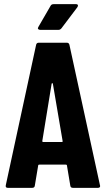

<svg xmlns="http://www.w3.org/2000/svg" viewBox="-20 -906 510 926"><path d="M8 -13 154 -689Q156 -700 167 -700H302Q313 -700 315 -689L462 -13L463 -9Q463 0 452 0H332Q320 0 319 -11L303 -107Q303 -112 297 -112H170Q164 -112 164 -107L148 -11Q147 0 135 0H18Q5 0 8 -13ZM188 -221H278Q283 -221 282 -226L235 -502Q234 -505 232 -505Q230 -505 229 -502L184 -226Q184 -221 188 -221ZM165 -776 224 -878Q228 -886 239 -886H346Q356 -886 356 -879Q356 -876 353 -871L276 -769Q270 -762 262 -762H174Q167 -762 164 -766Q161 -770 165 -776Z"/></svg>

Font: Barlow Condensed
Style: Bold
Weight: 700
Width: 3
Designer: Jeremy Tribby
Foundry: Tribby Type
Version: Version 1.500